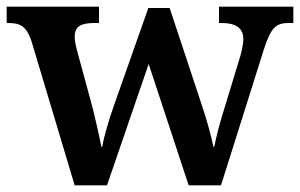

<svg xmlns="http://www.w3.org/2000/svg" viewBox="-22 -556 900 576"><path d="M72 -434 202 0H299L424 -364L544 0H641L770 -409C791 -474 806 -487 845 -487H858V-536H635V-487H642C686 -487 708 -472 708 -438C708 -427 704 -405 699 -388L653 -237C637 -186 627 -148 621 -116H618C613 -144 598 -197 585 -236L487 -532H423L320 -240C306 -200 290 -149 285 -116H282C276 -148 262 -210 249 -258L210 -401C206 -416 202 -434 202 -445C202 -478 222 -487 262 -487H275V-536H-2V-487H2C41 -487 57 -476 72 -434Z"/></svg>

Font: Noto Serif Sinhala SemiBold
Style: Regular
Weight: 600
Designer: Jelle Bosma - Monotype Design Team
Foundry: Monotype Imaging Inc.
Version: Version 2.007